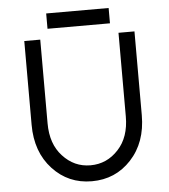

<svg xmlns="http://www.w3.org/2000/svg" viewBox="-57 -876 827 939"><g transform="rotate(-5 356.5 -406.5)"><path d="M204.7 -749.8H511.3V-825H204.7ZM86.3 -700V-288.8Q86.3 -154.8 164.2 -71Q241.2 12 356.3 12Q472.3 12 549.3 -71Q627.2 -154.8 627.2 -288.8V-700H548.8V-288.8Q548.8 -187.5 493.5 -127.8Q437.2 -66.3 356.3 -66.3Q276.3 -66.3 220.2 -127.8Q164.7 -187.5 164.7 -288.8V-700Z"/></g></svg>

Font: Unageo Variable
Style: Regular
Weight: 300
Designer: Richard Sepsi
Foundry: Richard Sepsi
Version: Version 2.200